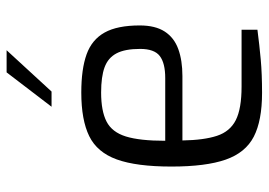

<svg xmlns="http://www.w3.org/2000/svg" viewBox="-136 -671 813 581"><g transform="rotate(-90 270.5 -380.5)"><path d="M280 6Q196 6 147.5 -19Q99 -44 78 -104Q57 -164 57 -268Q57 -374 78.5 -433.5Q100 -493 149 -517Q198 -541 281 -541Q352 -541 396.5 -525Q441 -509 462.5 -470.5Q484 -432 484 -364Q484 -317 465.5 -288.5Q447 -260 412.5 -247.5Q378 -235 331 -235H136Q137 -170 150 -130.5Q163 -91 197.5 -73.5Q232 -56 299 -56H471V-8Q425 -2 381 2Q337 6 280 6ZM135 -287H325Q370 -287 391.5 -303.5Q413 -320 413 -363Q413 -409 399.5 -434.5Q386 -460 357.5 -470.5Q329 -481 281 -481Q225 -481 193 -464.5Q161 -448 148 -406Q135 -364 135 -287ZM238 -631 342 -767H409L284 -631Z"/></g></svg>

Font: Exo Thin
Style: Regular
Weight: 400
Version: Version 2.000